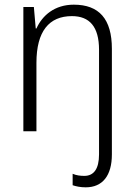

<svg xmlns="http://www.w3.org/2000/svg" viewBox="-20 -613 576 822"><path d="M347 189C419 189 459 139 459 48V-404C459 -532 404 -593 296 -593C214 -593 161 -547 136 -491H133L125 -583H80V-51H136V-344C136 -479 190 -544 288 -544C363 -544 404 -499 404 -400V48C404 111 381 140 341 140C324 140 307 138 291 131V180C306 185 324 189 347 189Z"/></svg>

Font: Noto Sans Tamil UI SemiCondensed Light
Style: Regular
Weight: 300
Width: 4
Designer: Jelle Bosma - Monotype Design Team
Foundry: Monotype Imaging Inc.
Version: Version 2.004